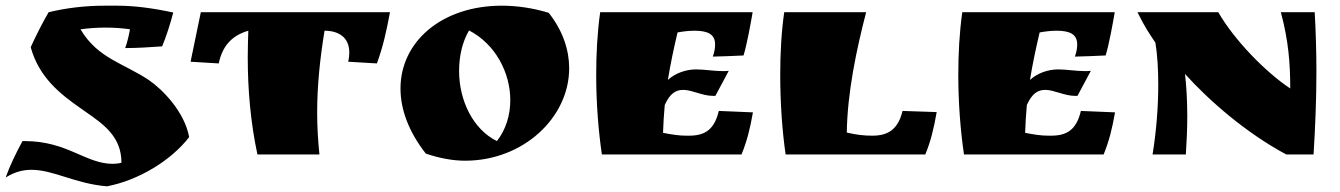

<svg xmlns="http://www.w3.org/2000/svg" viewBox="-34 -543 4711 675"><path d="M575 -499C501 -515 436 -523 378 -523H334C265 -523 199 -515 137 -500C119 -470 91 -415 74 -377C103 -271 178 -212 250 -162L267 -150C330 -106 393 -63 393 29C383 32 371 33 361 33C266 32 202 -47 53 -47H45C22 -4 1 38 -14 81C18 61 47 54 77 54C154 54 231 103 342 112C453 91 568 21 631 -61C615 -150 537 -229 490 -261C401 -321 310 -337 249 -440C278 -444 309 -446 337 -446C366 -446 396 -444 423 -440C419 -419 414 -395 406 -374C448 -374 494 -377 536 -380C550 -413 566 -463 575 -499Z M1107 -435C1155 -435 1194 -413 1194 -358C1194 -348 1193 -338 1190 -326L1291 -320C1313 -380 1325 -435 1337 -500H672L636 -326L735 -320C747 -377 777 -417 839 -435C838 -404 837 -373 837 -342C837 -227 847 -112 871 0H1089C1084 -48 1081 -98 1081 -147C1081 -242 1091 -338 1107 -435Z M1463 -3C1510 13 1558 22 1601 22C1806 22 1967 -130 1967 -303C1967 -367 1945 -435 1895 -498C1839 -515 1783 -523 1730 -523C1520 -523 1374 -397 1374 -232C1374 -159 1402 -81 1463 -3ZM1615 -436C1708 -388 1760 -287 1760 -191C1760 -139 1745 -88 1713 -47C1629 -88 1580 -190 1580 -293C1580 -343 1590 -393 1615 -436Z M2076 -500C2066 -429 2062 -354 2062 -280C2062 -179 2070 -81 2082 0H2573C2592 -47 2603 -90 2613 -148L2493 -153C2477 -85 2442 -66 2388 -66H2379C2352 -66 2328 -70 2297 -76C2298 -108 2300 -141 2303 -174C2322 -216 2343 -227 2368 -227C2399 -227 2435 -206 2472 -206H2481L2528 -294C2521 -293 2514 -293 2507 -293C2476 -293 2443 -299 2413 -299C2378 -299 2340 -286 2314 -262C2323 -318 2335 -374 2348 -429C2370 -433 2390 -435 2408 -435C2455 -435 2480 -422 2480 -387C2480 -375 2478 -361 2472 -344C2513 -345 2538 -346 2580 -348C2592 -387 2605 -459 2612 -500Z M2943 -77C2945 -216 2976 -365 3011 -500H2723C2713 -430 2709 -355 2709 -281C2709 -180 2716 -81 2728 0H3219C3238 -46 3249 -91 3259 -149L3139 -153C3123 -87 3087 -66 3033 -66C3003 -66 2977 -69 2943 -77Z M3349 -500C3339 -429 3335 -354 3335 -280C3335 -179 3343 -81 3355 0H3846C3865 -47 3876 -90 3886 -148L3766 -153C3750 -85 3715 -66 3661 -66H3652C3625 -66 3601 -70 3570 -76C3571 -108 3573 -141 3576 -174C3595 -216 3616 -227 3641 -227C3672 -227 3708 -206 3745 -206H3754L3801 -294C3794 -293 3787 -293 3780 -293C3749 -293 3716 -299 3686 -299C3651 -299 3613 -286 3587 -262C3596 -318 3608 -374 3621 -429C3643 -433 3663 -435 3681 -435C3728 -435 3753 -422 3753 -387C3753 -375 3751 -361 3745 -344C3786 -345 3811 -346 3853 -348C3865 -387 3878 -459 3885 -500Z M4469 -500C4496 -400 4502 -319 4502 -232C4417 -288 4306 -401 4249 -500H3965C3992 -445 4006 -426 4028 -393C4035 -350 4038 -299 4038 -245C4038 -166 4031 -80 4018 0H4135C4138 -45 4140 -91 4140 -134C4140 -189 4137 -241 4132 -283C4217 -189 4346 -76 4488 0H4584C4590 -97 4594 -193 4594 -290C4594 -360 4592 -430 4588 -500Z"/></svg>

Font: Ruslan Display
Style: Regular
Weight: 400
Designer: Denis Masharov, Vladimir Rabdu
Foundry: Denis Masharov, Vladimir Rabdu
Version: Version 1.001